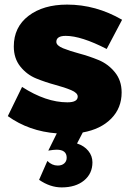

<svg xmlns="http://www.w3.org/2000/svg" viewBox="-20 -573 575 835"><path d="M225 -391Q225 -375 254.5 -363Q284 -351 325.5 -340Q367 -329 408.5 -312Q450 -295 479.5 -259Q509 -223 509 -171Q509 -103 463.5 -57Q418 -11 340 3L315 51Q346 61 364 83Q382 105 382 133Q382 182 345.5 212Q309 242 248 242Q198 242 150 209L186 127Q206 147 231 147Q249 147 259.5 137.5Q270 128 270 113Q270 78 226 78Q214 78 190 82L227 7Q106 -2 14 -68L76 -195Q180 -128 273 -128Q318 -128 318 -153Q318 -169 289.5 -181Q261 -193 220 -204Q179 -215 138 -231.5Q97 -248 68.5 -283.5Q40 -319 40 -371Q40 -455 104 -504Q168 -553 272 -553Q397 -553 511 -487L444 -360Q333 -417 266 -417Q225 -417 225 -391Z"/></svg>

Font: Montserrat Extra Bold
Style: Regular
Weight: 800
Designer: Julieta Ulanovsky
Foundry: Julieta Ulanovsky
Version: Version 3.001;PS 003.001;hotconv 1.0.70;makeotf.lib2.5.58329